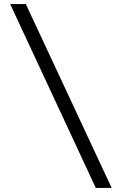

<svg xmlns="http://www.w3.org/2000/svg" viewBox="-20 -720 569 944"><path d="M451 204H529L107 -700H30Z"/></svg>

Font: Red Hat Display
Style: Regular
Weight: 400
Designer: Pentagram, MCKL
Foundry: Pentagram, MCKL
Version: Version 1.023